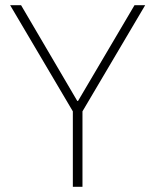

<svg xmlns="http://www.w3.org/2000/svg" viewBox="-20 -718 597 738"><path d="M297 0V-290L538 -698H497L280 -330H277L61 -698H19L260 -290V0Z"/></svg>

Font: IBM Plex Devanagari ExtraLight
Style: Regular
Weight: 200
Designer: Mike Abbink, Paul van der Laan, Pieter van Rosmalen, Erin McLaughlin
Foundry: Bold Monday
Version: Version 1.0